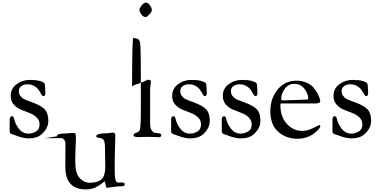

<svg xmlns="http://www.w3.org/2000/svg" viewBox="-20 -1058 2938 1490"><path d="M55 -43V-130Q55 -141 59.5 -148.5Q64 -156 70 -156Q80 -156 83.5 -151.5Q87 -147 90 -133Q93 -119 96 -113Q133 -21 200 -21Q231 -21 259 -37.5Q287 -54 287 -92Q287 -125 264 -147Q241 -169 208 -181.5Q175 -194 142 -207.5Q109 -221 86 -247.5Q63 -274 63 -314Q63 -370 108 -404Q153 -438 214 -438Q261 -438 289 -429.5Q317 -421 322.5 -414Q328 -407 328 -401Q328 -400 330 -374Q332 -348 332 -341Q332 -324 328 -318Q324 -312 314 -312Q309 -312 300.5 -326.5Q292 -341 281.5 -358Q271 -375 247.5 -389.5Q224 -404 193 -404Q164 -404 145 -389.5Q126 -375 126 -353Q126 -341 129 -330.5Q132 -320 139.5 -312Q147 -304 152.5 -298.5Q158 -293 171 -287Q184 -281 190.5 -278.5Q197 -276 212.5 -270.5Q228 -265 233 -263Q305 -236 330 -206.5Q355 -177 355 -119Q355 -63 302 -15Q266 16 203 16Q185 16 165 12Q145 8 133.5 4.5Q122 1 107 -5Q92 -11 91 -11Q87 -12 81.5 -14Q76 -16 73.5 -16.5Q71 -17 67 -19Q63 -21 61.5 -22.5Q60 -24 58 -27Q56 -30 55.5 -34Q55 -38 55 -43Z M422 0Q422 -7 426.5 -11.5Q431 -16 446 -19Q461 -22 489 -22Q496 -22 520 -24.5Q544 -27 546 -27Q563 -27 566 -20Q569 -13 569 23Q569 43 566.5 91.5Q564 140 564 199Q564 287 598 323.5Q632 360 675 360Q739 360 768 333Q797 306 797 238L795 100Q795 50 787 32.5Q779 15 749 12Q727 10 727 -1Q727 -24 815 -24Q823 -24 835 -26.5Q847 -29 851 -29Q866 -29 870.5 -24Q875 -19 875 -1Q875 0 874.5 14.5Q874 29 873.5 53Q873 77 872 107Q871 137 870.5 176.5Q870 216 870 254Q870 315 876 337Q882 359 898 359Q903 359 911.5 358.5Q920 358 924 358Q948 358 948 371Q948 382 941 385Q934 388 911 388Q894 388 853.5 393.5Q813 399 810 399Q803 399 798.5 373.5Q794 348 792 348Q791 348 773 364Q755 380 721.5 396Q688 412 648 412Q487 412 487 238Q487 141 487.5 100.5Q488 60 488 58Q488 38 477.5 26Q467 14 458 14H330Q330 14 422 0Z M1005 -381Q1005 -386 1007.5 -389Q1010 -392 1017.5 -395.5Q1025 -399 1033 -401.5Q1041 -404 1056.5 -409.5Q1072 -415 1086 -421Q1097 -426 1106.5 -430Q1116 -434 1119 -435.5Q1122 -437 1126 -438Q1130 -439 1136 -439Q1151 -439 1151 -420Q1151 -415 1148 -398Q1145 -381 1145 -372V-98Q1145 -68 1154.5 -51Q1164 -34 1174.5 -30Q1185 -26 1201 -25Q1213 -24 1217 -23.5Q1221 -23 1226 -20Q1231 -17 1231 -10Q1231 7 1214 7Q1212 7 1207 6.5Q1202 6 1199 6Q1177 6 1162 5Q1147 4 1128 4Q1104 4 1083 5Q1062 6 1057 6Q1017 6 1017 -7Q1017 -21 1032 -26Q1033 -26 1036 -27Q1059 -35 1064 -47Q1073 -67 1073 -206V-461Q1073 -716 1066 -733Q1059 -750 1053 -754Q1047 -758 1032.5 -760.5Q1018 -763 1015 -764Q1005 -768 1005 -381ZM1062 -983Q1062 -995 1079.5 -1016.5Q1097 -1038 1112 -1038Q1128 -1038 1143 -1017.5Q1158 -997 1158 -981Q1158 -965 1139 -945.5Q1120 -926 1111 -926Q1091 -926 1076.5 -947Q1062 -968 1062 -983Z M1308 -43V-130Q1308 -141 1312.5 -148.5Q1317 -156 1323 -156Q1333 -156 1336.5 -151.5Q1340 -147 1343 -133Q1346 -119 1349 -113Q1386 -21 1453 -21Q1484 -21 1512 -37.5Q1540 -54 1540 -92Q1540 -125 1517 -147Q1494 -169 1461 -181.5Q1428 -194 1395 -207.5Q1362 -221 1339 -247.5Q1316 -274 1316 -314Q1316 -370 1361 -404Q1406 -438 1467 -438Q1514 -438 1542 -429.5Q1570 -421 1575.5 -414Q1581 -407 1581 -401Q1581 -400 1583 -374Q1585 -348 1585 -341Q1585 -324 1581 -318Q1577 -312 1567 -312Q1562 -312 1553.5 -326.5Q1545 -341 1534.5 -358Q1524 -375 1500.5 -389.5Q1477 -404 1446 -404Q1417 -404 1398 -389.5Q1379 -375 1379 -353Q1379 -341 1382 -330.5Q1385 -320 1392.5 -312Q1400 -304 1405.5 -298.5Q1411 -293 1424 -287Q1437 -281 1443.5 -278.5Q1450 -276 1465.5 -270.5Q1481 -265 1486 -263Q1558 -236 1583 -206.5Q1608 -177 1608 -119Q1608 -63 1555 -15Q1519 16 1456 16Q1438 16 1418 12Q1398 8 1386.5 4.5Q1375 1 1360 -5Q1345 -11 1344 -11Q1340 -12 1334.5 -14Q1329 -16 1326.5 -16.5Q1324 -17 1320 -19Q1316 -21 1314.5 -22.5Q1313 -24 1311 -27Q1309 -30 1308.5 -34Q1308 -38 1308 -43Z M1701 -43V-130Q1701 -141 1705.5 -148.5Q1710 -156 1716 -156Q1726 -156 1729.5 -151.5Q1733 -147 1736 -133Q1739 -119 1742 -113Q1779 -21 1846 -21Q1877 -21 1905 -37.5Q1933 -54 1933 -92Q1933 -125 1910 -147Q1887 -169 1854 -181.5Q1821 -194 1788 -207.5Q1755 -221 1732 -247.5Q1709 -274 1709 -314Q1709 -370 1754 -404Q1799 -438 1860 -438Q1907 -438 1935 -429.5Q1963 -421 1968.5 -414Q1974 -407 1974 -401Q1974 -400 1976 -374Q1978 -348 1978 -341Q1978 -324 1974 -318Q1970 -312 1960 -312Q1955 -312 1946.5 -326.5Q1938 -341 1927.5 -358Q1917 -375 1893.5 -389.5Q1870 -404 1839 -404Q1810 -404 1791 -389.5Q1772 -375 1772 -353Q1772 -341 1775 -330.5Q1778 -320 1785.5 -312Q1793 -304 1798.5 -298.5Q1804 -293 1817 -287Q1830 -281 1836.5 -278.5Q1843 -276 1858.5 -270.5Q1874 -265 1879 -263Q1951 -236 1976 -206.5Q2001 -177 2001 -119Q2001 -63 1948 -15Q1912 16 1849 16Q1831 16 1811 12Q1791 8 1779.5 4.5Q1768 1 1753 -5Q1738 -11 1737 -11Q1733 -12 1727.5 -14Q1722 -16 1719.5 -16.5Q1717 -17 1713 -19Q1709 -21 1707.5 -22.5Q1706 -24 1704 -27Q1702 -30 1701.5 -34Q1701 -38 1701 -43Z M2078 -194Q2078 -294 2134.5 -363Q2191 -432 2281 -432Q2323 -432 2357.5 -417Q2392 -402 2411 -380.5Q2430 -359 2443 -335Q2456 -311 2460.5 -295.5Q2465 -280 2465 -273Q2465 -255 2424 -255H2197H2167Q2159 -255 2157.5 -253.5Q2156 -252 2156 -244Q2156 -150 2206.5 -96Q2257 -42 2325 -42Q2367 -42 2410.5 -64.5Q2454 -87 2456 -87Q2466 -87 2466 -78Q2466 -74 2459 -63.5Q2452 -53 2437 -39Q2422 -25 2402 -12Q2382 1 2352 10Q2322 19 2289 19Q2201 19 2139.5 -35Q2078 -89 2078 -194ZM2162 -293Q2162 -279 2175 -279Q2202 -279 2274 -282Q2346 -285 2351 -285Q2365 -285 2368.5 -287.5Q2372 -290 2372 -297Q2372 -327 2344 -367Q2316 -407 2264 -407Q2216 -407 2189 -367.5Q2162 -328 2162 -293Z M2560 -43V-130Q2560 -141 2564.5 -148.5Q2569 -156 2575 -156Q2585 -156 2588.5 -151.5Q2592 -147 2595 -133Q2598 -119 2601 -113Q2638 -21 2705 -21Q2736 -21 2764 -37.5Q2792 -54 2792 -92Q2792 -125 2769 -147Q2746 -169 2713 -181.5Q2680 -194 2647 -207.5Q2614 -221 2591 -247.5Q2568 -274 2568 -314Q2568 -370 2613 -404Q2658 -438 2719 -438Q2766 -438 2794 -429.5Q2822 -421 2827.5 -414Q2833 -407 2833 -401Q2833 -400 2835 -374Q2837 -348 2837 -341Q2837 -324 2833 -318Q2829 -312 2819 -312Q2814 -312 2805.5 -326.5Q2797 -341 2786.5 -358Q2776 -375 2752.5 -389.5Q2729 -404 2698 -404Q2669 -404 2650 -389.5Q2631 -375 2631 -353Q2631 -341 2634 -330.5Q2637 -320 2644.5 -312Q2652 -304 2657.5 -298.5Q2663 -293 2676 -287Q2689 -281 2695.5 -278.5Q2702 -276 2717.5 -270.5Q2733 -265 2738 -263Q2810 -236 2835 -206.5Q2860 -177 2860 -119Q2860 -63 2807 -15Q2771 16 2708 16Q2690 16 2670 12Q2650 8 2638.5 4.5Q2627 1 2612 -5Q2597 -11 2596 -11Q2592 -12 2586.5 -14Q2581 -16 2578.5 -16.5Q2576 -17 2572 -19Q2568 -21 2566.5 -22.5Q2565 -24 2563 -27Q2561 -30 2560.5 -34Q2560 -38 2560 -43Z"/></svg>

Font: OFL Sorts Mill Goudy TT
Style: Regular
Weight: 500
Version: Version 003.000